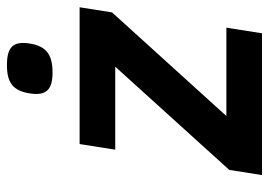

<svg xmlns="http://www.w3.org/2000/svg" viewBox="-128 -628 756 539"><g transform="rotate(-90 249.5 -358.0)"><path d="M28 0H426L441.8 -100H193.8L484.7 -421L499.1 -512H115.1L99.3 -412H332.3L42.6 -92ZM336.4 -716C287.6 -716 264.8 -699.4 257.3 -652C250 -606.2 267 -588 316.1 -588C364.2 -588 389.6 -603.8 397.3 -652C404.9 -700.3 385.6 -716 336.4 -716Z"/></g></svg>

Font: Fog Sans
Style: It
Weight: 700
Foundry: Intel Corporation
Version: Version 1.00